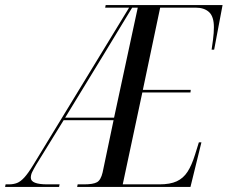

<svg xmlns="http://www.w3.org/2000/svg" viewBox="-77 -734 894 754"><path d="M-57 0 -55 -10H-42Q-24 -10 -10 -15.5Q4 -21 19 -37.5Q34 -54 54 -87L430 -704H336L338 -714H797L764 -539H754Q756 -550 759.5 -578Q763 -606 763 -627Q763 -669 744 -686.5Q725 -704 691 -704H552L484 -381H672L671 -371H482L405 -10H549Q591 -10 617 -22Q643 -34 659.5 -59.5Q676 -85 689 -127L704 -175H714L671 0H226L228 -10H253Q289 -10 304 -18.5Q319 -27 326 -57L369 -262H173L65 -87Q54 -68 49 -57.5Q44 -47 44 -36Q44 -10 109 -10H157L155 0ZM179 -272H371L464 -704H442Q409 -650 385.5 -611Q362 -572 334 -526Z"/></svg>

Font: Noto Serif Display ExtraCondensed
Style: Italic
Weight: 400
Width: 2
Italic angle: -12°
Designer: Monotype Design Team
Foundry: Monotype Imaging Inc.
Version: Version 2.009